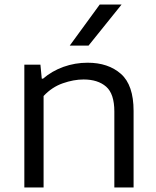

<svg xmlns="http://www.w3.org/2000/svg" viewBox="-20 -828 690 848"><path d="M87.5 0V-542.5H158.5L164.5 -480.5H170Q209.5 -514.5 260.5 -532.8Q311.5 -551 367 -551Q458 -551 514 -501.8Q570 -452.5 570 -338V0H485V-335.5Q485 -413.5 448.8 -445.2Q412.5 -477 349 -477Q305.5 -477 257.5 -460.2Q209.5 -443.5 172.5 -404V0ZM288 -626.5 420.5 -808H517L371 -626.5Z"/></svg>

Font: Encode Sans Expanded Expanded
Style: Regular
Weight: 400
Width: 7
Designer: Multiple Designers
Foundry: Impallari Type
Version: Version 3.000; ttfautohint (v1.8.3) -l 8 -r 50 -G 200 -x 14 